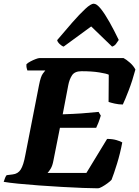

<svg xmlns="http://www.w3.org/2000/svg" viewBox="-31 -1018 752 1038"><path d="M499 0Q469 0 417 -2Q365 -4 303 -7.5Q241 -11 179.5 -15.5Q118 -20 67.5 -25Q17 -30 -11 -35Q-8 -46 -3.5 -56.5Q1 -67 5 -71L37 -75Q66 -78 81 -101.5Q96 -125 106 -180L180 -558Q189 -605 201 -620.5Q213 -636 214 -637H117Q115 -643 113 -651Q111 -659 112 -671Q119 -678 133 -685.5Q147 -693 161.5 -698.5Q176 -704 182 -704H637Q651 -697 671 -679.5Q691 -662 701 -642Q685 -582 665 -530Q645 -478 633 -453Q611 -453 589 -458Q567 -463 556 -467L557 -614Q546 -620 506 -626.5Q466 -633 410 -633Q373 -633 358.5 -611Q344 -589 338 -557L308 -400Q368 -402 410.5 -405Q453 -408 502 -413L514 -393Q507 -370 500.5 -353.5Q494 -337 489 -327H293L258 -151Q253 -123 243.5 -107Q234 -91 226 -83H436L548 -267Q577 -267 599 -260.5Q621 -254 630 -248Q619 -189 601.5 -132.5Q584 -76 572 -46Q565 -38 550 -27Q535 -16 520.5 -8Q506 0 499 0ZM313 -766Q303 -769 291.5 -780Q280 -791 278 -801Q320 -851 359.5 -896Q399 -941 429.5 -969.5Q460 -998 475 -998Q492 -998 514 -970.5Q536 -943 561 -898.5Q586 -854 611 -802Q604 -791 596 -780.5Q588 -770 575 -766L462 -875Z"/></svg>

Font: Texturina Black
Style: Italic
Weight: 900
Italic angle: -11°
Designer: Guillermo Torres Carreño
Foundry: Omnibus-Type
Version: Version 1.002; ttfautohint (v1.8.3)